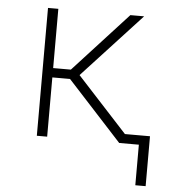

<svg xmlns="http://www.w3.org/2000/svg" viewBox="-50 -567 701 778"><g transform="rotate(5 300.0 -177.5)"><path d="M529 165V0H449L228 -241H156V0H114V-520H156V-279H228L449 -520H505L265 -260L469 -38H571V165Z"/></g></svg>

Font: Iosevka Extralight Extended
Style: Regular
Weight: 200
Width: 7
Monospace: yes
Designer: Belleve Invis
Foundry: Belleve Invis
Version: Version 32.5.0; ttfautohint (v1.8.4)